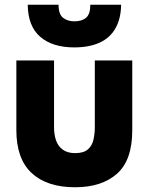

<svg xmlns="http://www.w3.org/2000/svg" viewBox="-20 -782 628 810"><path d="M297 8Q178 8 113.5 -52Q49 -112 49 -233V-527H208V-245Q208 -214 216.5 -189.5Q225 -165 245 -150.5Q265 -136 297 -136Q333 -136 351 -152Q369 -168 374.5 -193.5Q380 -219 380 -245V-527H538V-233Q538 -106 473.5 -49Q409 8 297 8ZM293 -582Q202 -582 150 -626.5Q98 -671 97 -762H227Q227 -722 246 -707Q265 -692 294 -692Q325 -692 343 -707Q361 -722 361 -762H491Q490 -702 466.5 -661.5Q443 -621 399 -601.5Q355 -582 293 -582Z"/></svg>

Font: Onest ExtraBold
Style: Regular
Weight: 800
Designer: Dmitri Voloshin, Andrey Kudryavtsev
Foundry: Dmitri Voloshin, Andrey Kudryavtsev
Version: Version 1.000;gftools[0.9.33]